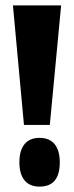

<svg xmlns="http://www.w3.org/2000/svg" viewBox="-20 -680 275 713"><path d="M69 -216 28 -660H207L165 -216ZM127 13Q90 13 71 -10.5Q52 -34 52 -77Q52 -121 71 -144.5Q90 -168 127 -168Q164 -168 183 -144.5Q202 -121 202 -77Q202 13 127 13Z"/></svg>

Font: Bricolage Grotesque 24pt Condensed ExtraBold
Style: Regular
Weight: 800
Width: 3
Designer: Mathieu Triay
Foundry: Atelier Triay
Version: Version 1.001;gftools[0.9.33.dev8+g029e19f]